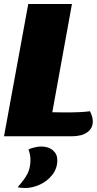

<svg xmlns="http://www.w3.org/2000/svg" viewBox="-21 -680 483 958"><path d="M240 -120Q259 -119 302 -119Q388 -119 428 -125Q442 -97 442 -74Q442 -40 414.5 -20Q387 0 336 0H-1L120 -660H338ZM106 258Q81 258 67 254Q101 216 116 187Q131 158 131 117Q131 105 128 90Q125 75 121 66Q129 61 149 56Q169 51 183 51Q221 51 243 70Q265 89 265 119Q265 161 239.5 193Q214 225 177 241.5Q140 258 106 258Z"/></svg>

Font: Sansita ExtraBold Italic
Style: Regular
Weight: 800
Italic angle: -11°
Designer: Pablo Cosgaya
Foundry: Omnibus-Type
Version: Version 1.006